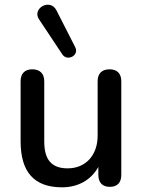

<svg xmlns="http://www.w3.org/2000/svg" viewBox="-20 -791 609 820"><path d="M246 -559C267 -527 320 -554 301 -590L221 -747C194 -800 115 -755 147 -708ZM245 9C313 9 369 -22 400 -78V-44C400 -11 418 7 449 7C481 7 498 -11 498 -44V-444C498 -477 480 -495 448 -495C415 -495 397 -477 397 -444V-212C397 -127 345 -72 269 -72C200 -72 169 -109 169 -187V-444C169 -477 150 -495 118 -495C86 -495 68 -477 68 -444V-188C68 -57 125 9 245 9Z"/></svg>

Font: Nunito SemiBold
Style: Regular
Weight: 600
Designer: Vernon Adams
Foundry: Vernon Adams
Version: Version 3.602